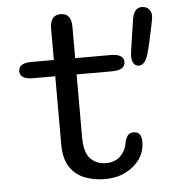

<svg xmlns="http://www.w3.org/2000/svg" viewBox="-49 -701 711 758"><g transform="rotate(-5 306.0 -322.0)"><path d="M88.5 -411.5Q36.5 -411.5 36.5 -444Q36.5 -476 88.5 -476H401Q453.5 -476 453.5 -444Q453.5 -411.5 401 -411.5ZM261 -163.5Q261 -101.5 285.2 -77Q309.5 -52.5 346.5 -52.5Q383 -52.5 405 -75Q427 -97.5 431 -131.5Q434 -143 441.2 -153.5Q448.5 -164 465.5 -164Q481.5 -164 489 -153.5Q496.5 -143 496.5 -124Q496.5 -85.5 475.2 -55.2Q454 -25 418.2 -7.5Q382.5 10 338.5 10Q295 10 258 -4Q221 -18 198.8 -51.2Q176.5 -84.5 176.5 -142.5V-600.5Q176.5 -654 219 -654Q261 -654 261 -600.5ZM510 -424.5Q495.5 -424.5 488.5 -436Q481.5 -447.5 481.5 -465.5Q481.5 -469.5 483.5 -484.8Q485.5 -500 488.8 -521.5Q492 -543 495.5 -565.2Q499 -587.5 501.5 -605Q508 -654 540 -654Q557.5 -654 567.8 -643.5Q578 -633 578 -615.5Q578 -610.5 575.5 -596.2Q573 -582 568.5 -561.5Q564 -541 558.8 -517Q553.5 -493 547 -469.5Q534 -424.5 510 -424.5Z"/></g></svg>

Font: Sono
Style: Regular
Weight: 400
Designer: Tyler Finck
Foundry: Tyler Finck
Version: Version 2.112